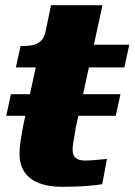

<svg xmlns="http://www.w3.org/2000/svg" viewBox="-20 -713 517 738"><path d="M443 -351 425 -268H4L22 -351ZM218 5Q168 5 131.5 -8.5Q95 -22 75 -50.5Q55 -79 55 -123Q55 -146 59.5 -174.5Q64 -203 70 -234L132 -522L216 -541H477L458 -454H41L59 -536H66Q89 -536 107 -540Q125 -544 137.5 -556Q150 -568 155 -591L176 -693H374L272 -226Q269 -208 266 -191Q263 -174 261 -160.5Q259 -147 259 -138Q259 -115 271.5 -105.5Q284 -96 305 -96Q325 -96 342.5 -97.5Q360 -99 373 -100.5Q386 -102 391 -102L373 -5Q350 -1 312 2Q274 5 218 5Z"/></svg>

Font: Roboto Serif ExtraBold
Style: Italic
Weight: 800
Italic angle: -10°
Version: Version 1.007